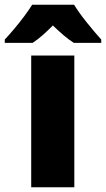

<svg xmlns="http://www.w3.org/2000/svg" viewBox="-70 -786 445 806"><path d="M242 0H61V-553H242ZM241 -766Q262 -732 294.5 -691.5Q327 -651 355 -620V-606H240Q218 -620 197 -638Q176 -656 152 -679Q128 -655 108 -637.5Q88 -620 67 -606H-50V-620Q-33 -638 -11 -664Q11 -690 31.5 -717.5Q52 -745 65 -766Z"/></svg>

Font: Noto Sans Myanmar UI SemiCondensed Black
Style: Regular
Weight: 900
Width: 4
Designer: Monotype Design Team
Foundry: Monotype Imaging Inc.
Version: Version 2.103; ttfautohint (v1.8.4.7-5d5b)